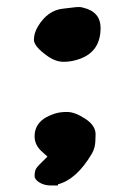

<svg xmlns="http://www.w3.org/2000/svg" viewBox="-20 -457 394 561"><path d="M129.4 85Q109.4 85 95.2 76.2Q81.1 67.4 81.1 57.1Q81.1 40.5 87.6 32.5Q94.2 24.4 104.2 14.9Q114.3 5.4 118.7 0.5Q113.8 -3.9 104 -12.7Q81.1 -32.2 81.1 -58.6Q81.1 -106 138.7 -124.5Q153.3 -129.9 176 -129.9Q198.7 -129.9 229 -110.1Q259.3 -90.3 259.3 -64.7Q259.3 -39.1 256.3 -27.6Q253.4 -16.1 248 -7.3Q203.6 67.4 149.4 81.5V85ZM234.4 -431.2Q273.9 -417 273.9 -375.5Q273.9 -306.2 212.4 -284.7Q189.5 -276.4 166 -276.4Q142.6 -276.4 119.1 -293Q79.1 -321.3 79.1 -340.6Q79.1 -359.9 90.3 -378.9Q118.7 -426.8 163.6 -431.6Q181.2 -433.6 189 -434.6Q202.6 -436.5 210.9 -436.5Q219.2 -436.5 234.4 -431.2Z"/></svg>

Font: Drukaatie burti
Style: Heavy
Weight: 800
Version: Version 0.14